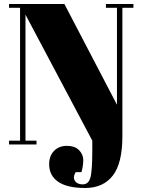

<svg xmlns="http://www.w3.org/2000/svg" viewBox="-20 -720 710 957"><path d="M590 -681V-41Q590 94 542 155.5Q494 217 404.5 217Q315 217 270 186Q225 155 225 99Q225 57 249.5 32Q274 7 313.5 7Q353 7 374 28.5Q395 50 395 78Q395 106 386 138H357Q342 164 353.5 181.5Q365 199 392.5 199Q420 199 430 167Q440 135 440 31V-19L107 -647V-19H162V0H25V-19H80V-681H25V-700H301L563 -198V-681H508V-700H645V-681Z"/></svg>

Font: Abril Fatface
Style: Regular
Weight: 400
Designer: Veronika Burian, Jos Scaglione
Foundry: TypeTogether
Version: Version 1.001